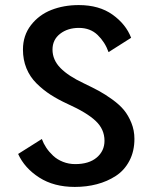

<svg xmlns="http://www.w3.org/2000/svg" viewBox="-20 -726 610 757"><path d="M275 11Q192.5 11 134.8 -26Q77 -63 51.5 -119L145 -178Q151.5 -160 162.5 -143.5Q173.5 -127 189.5 -112Q205.5 -97 228.2 -88Q251 -79 276.5 -79Q331 -79 361.5 -105Q392 -131 392 -171Q392 -216.5 357.2 -249.2Q322.5 -282 247 -316Q208 -334 179 -352.8Q150 -371.5 124 -397.2Q98 -423 84.2 -456.8Q70.5 -490.5 70.5 -530.5Q70.5 -586 102 -626.8Q133.5 -667.5 182.5 -686.8Q231.5 -706 290.5 -706Q371 -706 423.8 -668.2Q476.5 -630.5 497 -577L408 -520.5Q394 -560 365 -588Q336 -616 291 -616Q247 -616 217 -592.8Q187 -569.5 187 -530.5Q187 -490 218.2 -458Q249.5 -426 311.5 -397Q346 -380.5 370 -367.5Q394 -354.5 422.8 -333.8Q451.5 -313 468.8 -292Q486 -271 498 -241.5Q510 -212 510 -178.5Q510 -129.5 490.2 -92Q470.5 -54.5 436.8 -32.5Q403 -10.5 362.2 0.2Q321.5 11 275 11Z"/></svg>

Font: League Mono Narrow Medium
Style: Regular
Weight: 500
Width: 3
Designer: Tyler Finck
Foundry: The League of Moveable Type / Tyler Finck
Version: Version 2.210